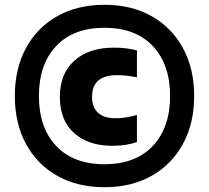

<svg xmlns="http://www.w3.org/2000/svg" viewBox="-20 -771 872 802"><path d="M416.5 11Q303.5 11 219.2 -36.5Q135 -84 88.5 -169.8Q42 -255.5 42 -370Q42 -484.5 88.5 -570.2Q135 -656 219.2 -703.5Q303.5 -751 416.5 -751Q529 -751 613.2 -703.5Q697.5 -656 744.2 -570.2Q791 -484.5 791 -370Q791 -255.5 744.2 -169.8Q697.5 -84 613.2 -36.5Q529 11 416.5 11ZM416.5 -85Q546.5 -85 618.5 -161.8Q690.5 -238.5 690.5 -370Q690.5 -501.5 618.5 -578.2Q546.5 -655 416.5 -655Q286 -655 214.2 -578.2Q142.5 -501.5 142.5 -370Q142.5 -238.5 214.2 -161.8Q286 -85 416.5 -85ZM449 -162Q349 -162 289.5 -215.2Q230 -268.5 230 -366Q230 -463.5 290.8 -517.8Q351.5 -572 456 -572Q483.5 -572 507 -569Q530.5 -566 552 -560.5V-448Q529.5 -452.5 509.8 -454.8Q490 -457 468 -457Q364.5 -457 364.5 -366.5Q364.5 -322.5 389.8 -299.8Q415 -277 461.5 -277Q482.5 -277 502.5 -280Q522.5 -283 552 -290.5V-178Q509.5 -162 449 -162Z"/></svg>

Font: Encode Sans SemiExpanded SemiExpanded ExtraBold
Style: Regular
Weight: 800
Width: 6
Designer: Multiple Designers
Foundry: Impallari Type
Version: Version 3.000; ttfautohint (v1.8.3) -l 8 -r 50 -G 200 -x 14 